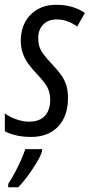

<svg xmlns="http://www.w3.org/2000/svg" viewBox="-32 -565 376 806"><path d="M97.7 9.8Q63 9.8 33.7 2.7Q4.4 -4.4 -11.7 -14.6V-88.9Q6.3 -75.2 34.9 -64.7Q63.5 -54.2 90.3 -54.2Q118.7 -54.2 138.2 -64.7Q157.7 -75.2 168.2 -95.7Q178.7 -116.2 178.7 -145.5Q178.7 -165.5 173.8 -181.4Q168.9 -197.3 156.5 -214.8Q144 -232.4 121.6 -255.9Q100.6 -277.8 85.7 -298.8Q70.8 -319.8 63 -343.3Q55.2 -366.7 55.2 -395.5Q55.2 -437.5 73 -471.2Q90.8 -504.9 124.3 -524.9Q157.7 -544.9 204.6 -544.9Q242.2 -544.9 272.7 -535.4Q303.2 -525.9 324.2 -510.7L292 -453.1Q273.9 -467.3 251.7 -475.3Q229.5 -483.4 206.1 -483.4Q170.4 -483.4 149.4 -461.9Q128.4 -440.4 128.4 -405.3Q128.4 -386.7 132.8 -371.3Q137.2 -356 148.4 -340.1Q159.7 -324.2 179.2 -303.7Q205.1 -276.4 221.4 -254.6Q237.8 -232.9 245.6 -209.5Q253.4 -186 253.4 -152.8Q253.4 -103.5 235.1 -66.9Q216.8 -30.3 182.1 -10.3Q147.5 9.8 97.7 9.8ZM2.4 221.2V207Q13.7 190.4 27.8 164.3Q42 138.2 54.7 110.1Q67.4 82 74.2 61H144.5V70.8Q137.7 91.8 120.1 120.6Q102.5 149.4 82 176.8Q61.5 204.1 44.4 221.2Z"/></svg>

Font: Open Sans Condensed
Style: Italic
Weight: 400
Width: 3
Italic angle: -12°
Designer: Monotype Design Team
Foundry: Monotype Imaging Inc.
Version: Version 3.000